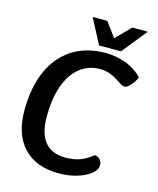

<svg xmlns="http://www.w3.org/2000/svg" viewBox="-130 -976 883 1076"><g transform="rotate(15 311.5 -438.0)"><path d="M38 -282Q38 -414 80.5 -510.5Q123 -607 203.5 -658.5Q284 -710 394 -710Q460 -710 516.5 -688Q573 -666 610 -626Q600 -600 579.5 -577.5Q559 -555 545 -555Q532 -555 517 -566Q478 -593 449.5 -604Q421 -615 389 -615Q321 -615 271 -574.5Q221 -534 194.5 -459Q168 -384 168 -281Q168 -85 328 -85Q376 -85 412.5 -98.5Q449 -112 484 -141Q503 -140 515 -127Q527 -114 527 -93Q527 -67 497.5 -43Q468 -19 419 -4.5Q370 10 316 10Q183 10 110.5 -66Q38 -142 38 -282ZM272 -886H357L419 -802L502 -886H592L475 -741H348Z"/></g></svg>

Font: Krub SemiBold
Style: Italic
Weight: 600
Italic angle: -8°
Designer: Ekaluck Peanpanawate
Foundry: Cadson Demak Co.,Ltd.
Version: Version 1.000; ttfautohint (v1.6)